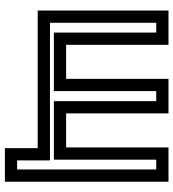

<svg xmlns="http://www.w3.org/2000/svg" viewBox="18 -567 708 784"><g transform="rotate(90 372.0 -175.0)"><path d="M585 25V134V159H610H697H722V134V-484V-509H697H607H582V-484V-91H443V-484V-509H418H327H302V-484V-91H163V-484V-509H138H48H23V-484V0V25H48H585ZM610 -25H73V-459H113V-66V-41H138H327H352V-66V-459H393V-66V-41H418H607H632V-66V-459H672V109H635V0V-25H610Z"/></g></svg>

Font: Gamestation DisplayOutline
Style: Regular
Weight: 400
Designer: Jonas Hecksher
Foundry: Jonas Hecksher, Playtypeª, e-types AS
Version: Version 1.003